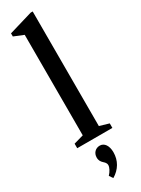

<svg xmlns="http://www.w3.org/2000/svg" viewBox="-279 -844 824 1121"><g transform="rotate(-30 133.0 -283.0)"><path d="M14.5 0H251.5V-30.5L188.5 -49V-821.5H175L15 -774V-753L80 -726.5V-49L14.5 -30.5ZM110 256.5C159 227.5 186 181.5 186 126C186 81.5 166 52.5 135.5 52.5C106 52.5 85.5 75 85.5 104C85.5 147.5 122.5 146 122.5 176.5C122.5 191 110.5 214.5 93.5 232Z"/></g></svg>

Font: Libre Caslon Condensed SemiBold
Style: Regular
Weight: 600
Designer: Pablo Impallari, Rodrigo Fuenzalida, Katja Schimmel, Ertekin Erdin
Foundry: Pablo Impallari, Rodrigo Fuenzalida
Version: Version 2.000;gftools[0.9.33]